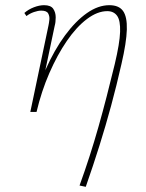

<svg xmlns="http://www.w3.org/2000/svg" viewBox="-20 -432 564 741"><path d="M287 284Q308 226 326 170Q344 114 360 57.5Q376 1 391.5 -59Q407 -119 423 -185Q442 -265 443.5 -309Q445 -353 432 -371Q419 -389 394 -389Q356 -389 315.5 -358.5Q275 -328 238 -274Q201 -220 170.5 -150Q140 -80 121 0H101Q123 -89 156.5 -164.5Q190 -240 231 -295.5Q272 -351 315.5 -381.5Q359 -412 402 -412Q439 -412 455 -389.5Q471 -367 469.5 -317.5Q468 -268 449 -186Q430 -102 409 -24.5Q388 53 364 129.5Q340 206 311 289ZM97 0 167 -333Q169 -342 170.5 -355.5Q172 -369 166 -380Q160 -391 139 -391Q127 -391 111 -385.5Q95 -380 82 -370L74 -382Q90 -396 111 -404Q132 -412 150 -412Q176 -412 185.5 -398Q195 -384 195 -365Q195 -346 191 -332L121 0Z"/></svg>

Font: Ysabeau Infant Thin
Style: Italic
Weight: 250
Italic angle: -12°
Designer: Christian Thalmann (Catharsis Fonts)
Version: Version 2.001;gftools[0.9.30]; featfreeze: ss01,ss02,lnum